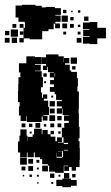

<svg xmlns="http://www.w3.org/2000/svg" viewBox="-52 -764 462 801"><path d="M51 -673H25V-691H13V-741H40V-744H96V-740H122V-733H139V-735H177V-730H202V-702H179V-699H201V-673H179V-666H198V-646H178V-665H172V-642H150V-634H124V-600H72V-604H47V-587H29V-605H46V-648H52V-669H51ZM211 -723H225V-709H211ZM273 -721H283V-711H273ZM245 -719H251V-713H245ZM205 -699H231V-673H205ZM299 -695H317V-677H299ZM241 -693H255V-679H241ZM354 -648H390V-604H354V-580H322V-582H294V-610H321V-613H295V-639H321V-642H294V-670H322V-672H354ZM208 -666H228V-646H208ZM0 -664H16V-648H0ZM30 -648V-664H46V-648ZM240 -664H256V-648H240ZM273 -661H283V-651H273ZM-7 -641H23V-611H-7ZM-31 -635H-13V-617H-31ZM31 -619V-633H45V-619ZM224 -632V-620H212V-632ZM272 -632H284V-620H272ZM19 -585H-3V-607H19ZM-12 -586H-32V-606H-12ZM288 -586H268V-606H288ZM276 -175H280V-146H281V-96H280V-67H265V-52H247V-67H236V-51H216V-71H232V-73H214V-43H178V-48H153V-73H148V-79H124V-100H115V-108H93V-128H89V-108H63V-128H60V-107H32V-128H23V-174H29V-198H33V-224H59V-198H63V-174H64V-193H84V-203H90V-227H122V-204H125V-222H147V-204H159V-194H179V-175H186V-191H206V-171H190V-169H213V-191H206V-231H216V-251H235V-260H215V-282H235V-284H209V-311H207V-290H185V-312H206V-320H185V-342H206V-347H182V-371H176V-381H156V-401H173V-412H157V-430H173V-441H156V-461H173V-463H148V-485H145V-472H127V-490H140V-497H122V-525H140V-537H192V-529H214V-504H215V-522H237V-500H219V-494H239V-470H245V-464H269V-438H273V-404H271V-382H277V-310H276V-292H277V-235H280V-187H276ZM94 -469V-467H122V-442H127V-400H119V-378H123V-356H127V-370H145V-352H131V-344H149V-318H153V-284H129V-281H146V-261H126V-278H122V-255H60V-279H58V-259H34V-282H27V-320H30V-338H23V-384H24V-413H25V-442H33V-462H27V-500H58V-529H94V-526H121V-496H94V-493H118V-469ZM243 -524H269V-498H243ZM263 -488V-474H249V-488ZM129 -458H143V-444H129ZM176 -444H178V-458H176ZM140 -425V-417H132V-425ZM162 -357V-365H170V-357ZM177 -320H155V-342H177ZM176 -311V-291H156V-311ZM178 -259H154V-283H178ZM187 -280H205V-262H187ZM116 -251V-231H96V-251ZM54 -249V-233H38V-249ZM174 -249V-233H158V-249ZM188 -249H204V-233H188ZM69 -248H83V-234H69ZM141 -246V-236H131V-246ZM159 -218H173V-204H159ZM201 -216V-206H191V-216ZM80 -215V-207H72V-215ZM214 -163H232V-168H214ZM231 -136V-139H214V-136ZM211 -109V-133H190V-132H207V-110H185V-127H184V-106H208V-109ZM60 -77H32V-105H60ZM86 -81H66V-101H86ZM112 -85H100V-97H112ZM148 -49H124V-73H148ZM86 -51H66V-71H86ZM54 -53H38V-69H54ZM110 -57H102V-65H110ZM215 -20V-42H237V-20ZM175 -22H157V-40H175ZM249 -24V-38H263V-24ZM81 -26H71V-36H81ZM110 -27H102V-35H110ZM192 -27V-35H200V-27ZM49 -28H43V-34H49ZM208 -19H244V-13H268V11H244V17H208V12H183V-14H208ZM170 3H162V-5H170ZM109 2H103V-4H109Z"/></svg>

Font: Rubik-Storm
Style: Regular
Weight: 400
Designer: NaN (generative design), Hubert & Fischer (Rubik source font outlines)
Foundry: NaN, Hubert & Fischer
Version: Version 1.000